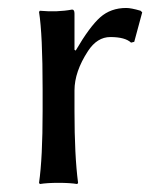

<svg xmlns="http://www.w3.org/2000/svg" viewBox="-20 -459 395 482"><path d="M167 -334 170 -332Q205 -392 231.5 -415.5Q258 -439 297 -439Q309 -439 333 -432L337 -428L317 -354L309 -352Q294 -366 257 -366Q224 -366 201 -331Q167 -279 167 -232V-180Q167 -68 176 0L174 3Q156 0 127 0Q98 0 80 3L78 0Q87 -62 87 -180V-235Q87 -373 78 -429L80 -432Q124 -428 161 -435Q167 -435 167 -425Z"/></svg>

Font: Libertinus Sans
Style: Regular
Weight: 400
Designer: Philipp H. Poll
Foundry: Khaled Hosny
Version: Version 6.1